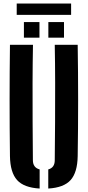

<svg xmlns="http://www.w3.org/2000/svg" viewBox="-20 -1052 493 1080"><path d="M36 -174Q34 -329.5 34 -487.2Q34 -645 36 -800H165.5Q163.5 -696.5 163.2 -585.8Q163 -475 163.5 -364.5Q164 -254 165 -150.5Q165 -130 174.5 -117Q184 -104 203 -99V8.5Q114.5 3.5 76 -39.2Q37.5 -82 36 -174ZM251.5 8.5V-99Q270 -104 279 -117Q288 -130 288 -150.5Q289 -254 289.8 -364.5Q290.5 -475 290.2 -585.8Q290 -696.5 288 -800H417Q419.5 -645 419.5 -487.2Q419.5 -329.5 417 -174Q415.5 -82 377.2 -39.2Q339 3.5 251.5 8.5ZM252 -840V-928H340V-840ZM114.5 -840V-928H202V-840ZM74 -1032H380V-968.5H74Z"/></svg>

Font: Big Shoulders Stencil Display Thin ExtraBold
Style: Regular
Weight: 800
Version: Version 2.001